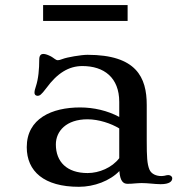

<svg xmlns="http://www.w3.org/2000/svg" viewBox="-20 -718 707 750"><path d="M84.5 -143.1C84.5 -48.8 151.9 11.7 288.1 11.7C348.1 11.7 409.7 -11.7 446.3 -49.8C449.2 -10.3 461.4 0 478 0C488.3 0 498 -0.5 506.8 -1.5C515.1 -2 524.4 -2.9 532.7 -2.9C544.9 -2.9 557.1 -2 568.4 -1C581.5 0 594.2 1.5 607.4 1.5C643.1 1.5 652.8 -10.3 652.8 -21.5C652.8 -28.3 646.5 -34.2 637.2 -34.2C632.3 -34.2 627.9 -32.7 623.5 -31.7C618.7 -30.8 614.3 -30.3 609.9 -30.3C592.3 -30.3 571.3 -37.1 563.5 -56.2C554.7 -78.1 553.2 -105 553.2 -168.5V-308.1C553.2 -416 512.7 -503.9 321.8 -503.9C296.9 -503.9 240.7 -494.1 225.1 -487.8C216.3 -484.4 210.9 -482.9 204.6 -482.9C198.2 -482.9 188.5 -492.7 179.2 -497.6C167.5 -503.4 158.2 -507.3 148.9 -507.3C142.6 -507.3 133.3 -503.9 133.3 -485.8C133.3 -448.2 129.9 -409.7 120.1 -380.4C116.7 -370.6 114.7 -362.8 114.7 -355.5C114.7 -349.6 118.2 -343.8 126.5 -343.8C134.8 -343.8 140.6 -346.7 161.1 -374C203.6 -432.1 248.5 -460 301.8 -460C386.2 -460 445.8 -415 445.8 -319.8V-261.2C399.9 -286.1 345.2 -298.3 293 -298.3C183.1 -298.3 84.5 -255.4 84.5 -143.1ZM198.2 -153.8C198.2 -205.6 238.8 -252 321.8 -252C365.7 -252 414.1 -235.8 445.8 -216.3V-100.1C417.5 -63 367.2 -42 322.3 -42C241.2 -42 198.2 -85.9 198.2 -153.8ZM148.4 -636.2H478.5V-698.2H148.4Z"/></svg>

Font: Stoke
Style: Light
Weight: 300
Designer: Nicole Fally
Foundry: Nicole Fally
Version: Version 1.001